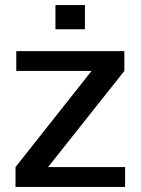

<svg xmlns="http://www.w3.org/2000/svg" viewBox="-20 -735 554 755"><path d="M41 -78 340 -456H44V-534H469V-456L169 -78H472V0H41ZM198 -715H314V-620H198Z"/></svg>

Font: Mozilla Text BETA Medium
Style: Regular
Weight: 500
Designer: Studio DRAMA
Foundry: Studio DRAMA
Version: Version 0.100